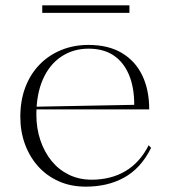

<svg xmlns="http://www.w3.org/2000/svg" viewBox="-20 -683 644 718"><path d="M311 -515Q385 -515 435.5 -485Q486 -455 512 -401Q538 -347 538 -274H116V-284L482 -291Q482 -357 462 -404Q442 -451 404.5 -476Q367 -501 311 -501Q254 -501 209.5 -471.5Q165 -442 140.5 -386.5Q116 -331 116 -254Q116 -203 131 -158.5Q146 -114 173 -81Q200 -48 238 -29.5Q276 -11 323 -11Q358 -11 390 -19Q422 -27 449 -43Q476 -59 498 -83.5Q520 -108 536 -140L545 -130Q525 -90 499.5 -62.5Q474 -35 442.5 -18Q411 -1 375.5 7Q340 15 301 15Q245 15 200 -5Q155 -25 123 -60.5Q91 -96 73.5 -143.5Q56 -191 56 -246Q56 -307 74.5 -356Q93 -405 127 -440.5Q161 -476 208 -495.5Q255 -515 311 -515ZM138 -635V-663H464V-635Z"/></svg>

Font: Kalnia Light
Style: Regular
Weight: 300
Designer: Frida Medrano
Foundry: Frida Medrano
Version: Version 1.105